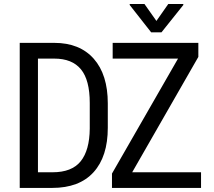

<svg xmlns="http://www.w3.org/2000/svg" viewBox="-20 -921 1047 941"><path d="M76.7 0V-710.9H246.1Q370.6 -710.9 439.5 -633.1Q508.3 -555.2 508.3 -414.1V-294.9Q508.3 -153.8 438.5 -76.9Q368.7 0 235.8 0ZM166 -633.8V-76.7H237.8Q332 -76.7 375.5 -130.6Q418.9 -184.6 419.9 -290.5V-416.5Q419.9 -528.8 376.7 -581.3Q333.5 -633.8 246.1 -633.8ZM627.9 -76.7H965.3V0H528.8V-70.3L852.5 -633.8H532.2V-710.9H952.1V-642.1ZM746.6 -818.4 804.7 -901.4H878.4V-896.5L771.5 -762.7H720.7L615.7 -896.5V-901.4H688Z"/></svg>

Font: Roboto Condensed
Style: Regular
Weight: 400
Designer: Google
Version: Version 2.001047; 2015